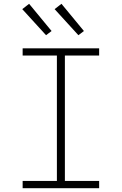

<svg xmlns="http://www.w3.org/2000/svg" viewBox="-20 -989 640 1009"><path d="M99 0V-38H279V-697H99V-735H501V-697H321V-38H501V0ZM392 -804 267 -941 303 -969 421 -826ZM222 -804 97 -941 133 -969 251 -826Z"/></svg>

Font: Iosevka Curly Slab XLtEx
Style: Regular
Weight: 200
Width: 7
Monospace: yes
Designer: Belleve Invis
Foundry: Belleve Invis
Version: Version 11.1.0; ttfautohint (v1.8.3)